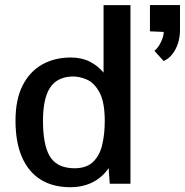

<svg xmlns="http://www.w3.org/2000/svg" viewBox="-20 -743 746 774"><path d="M263.2 11.7Q193.4 11.7 144 -19Q94.7 -49.8 68.6 -109.6Q42.5 -169.4 42.5 -256.8Q42.5 -342.3 71.3 -398.7Q100.1 -455.1 150.4 -483.2Q200.7 -511.2 265.1 -511.2Q309.6 -511.2 342.3 -494.4Q375 -477.5 397.5 -450.2V-722.2H505.9V-2.4H422.4L418 -65.4Q393.1 -28.3 353.5 -8.3Q314 11.7 263.2 11.7ZM271 -64.9Q324.2 -62.5 352.5 -87.9Q380.9 -113.3 391.6 -157.5Q402.3 -201.7 402.3 -254.9Q402.3 -331.1 381.3 -370.1Q360.4 -409.2 329.3 -422.6Q298.3 -436 268.6 -434.6Q208.5 -431.6 180.9 -388.2Q153.3 -344.7 153.3 -255.9Q153.3 -160.6 179.9 -114.5Q206.5 -68.4 271 -64.9ZM639.6 -497.1 602.5 -538.1Q613.8 -547.4 622.1 -561Q630.4 -574.7 635.3 -588.9Q640.1 -603 640.1 -614.3L584.5 -616.7V-722.7H705.6V-622.1Q705.6 -592.3 697 -566.9Q688.5 -541.5 673.6 -523.2Q658.7 -504.9 639.6 -497.1Z"/></svg>

Font: Pontano Sans
Style: Bold
Weight: 700
Designer: Vernon Adams
Foundry: Vernon Adams
Version: Version 2.001